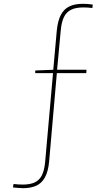

<svg xmlns="http://www.w3.org/2000/svg" viewBox="-20 -788 570 1008"><path d="M102 200Q88 200 75 198.5Q62 197 48 196L51 178Q78 181 99 181Q138 181 162.5 169.5Q187 158 200 132Q213 106 217 62L259 -411L267 -404H165V-418L267 -422L259 -414L278 -626Q283 -678 299 -709Q315 -740 343.5 -754Q372 -768 414 -768Q428 -768 441 -767Q454 -766 467 -764L465 -746Q440 -749 418 -749Q378 -749 353.5 -737Q329 -725 316 -699Q303 -673 299 -629L279 -414L273 -422H434L433 -404H273L279 -411L238 59Q233 114 215 145Q197 176 168 188Q139 200 102 200Z"/></svg>

Font: Bitter Thin Thin
Style: Regular
Weight: 250
Version: Version 2.002